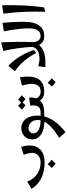

<svg xmlns="http://www.w3.org/2000/svg" viewBox="1072 -1862 1161 3346"><g transform="rotate(-90 1653.0 -189.5)"><path d="M486 7Q430 7 369.5 -3Q309 -13 248.5 -38Q188 -63 133.5 -107Q79 -151 35 -220L160 -298Q186 -230 225 -184.5Q264 -139 309.5 -112Q355 -85 402 -74Q449 -63 489 -63Q571 -63 616 -103.5Q661 -144 661 -209Q661 -241 652 -279.5Q643 -318 626 -357L765 -403Q778 -364 784 -326Q790 -288 790 -247Q790 -174 757.5 -116.5Q725 -59 657.5 -26Q590 7 486 7ZM477 198Q455 185 434.5 168Q414 151 399 132L465 61Q484 81 502 97.5Q520 114 543 130Z M1263 0V-63Q1289 -63 1314.5 -63Q1340 -63 1368 -63L1388 -32L1368 0Q1340 0 1314.5 0Q1289 0 1263 0ZM1022 371 923 260Q986 222 1042 180Q1098 138 1141.5 91.5Q1185 45 1209.5 -6Q1234 -57 1234 -112Q1234 -166 1212.5 -202Q1191 -238 1159 -256Q1127 -274 1093 -274Q1058 -274 1029.5 -251.5Q1001 -229 1001 -189Q1001 -153 1027 -124.5Q1053 -96 1105.5 -79.5Q1158 -63 1236 -63L1223 3Q1118 3 1045 -24Q972 -51 934 -98Q896 -145 896 -205Q896 -260 921 -304Q946 -348 992 -373.5Q1038 -399 1097 -399Q1157 -399 1205.5 -366Q1254 -333 1282.5 -270.5Q1311 -208 1311 -119Q1311 -35 1285.5 37Q1260 109 1218 170Q1176 231 1125 281Q1074 331 1022 371Z M1368 0V-63Q1439 -63 1468 -106Q1497 -149 1484 -243L1626 -263Q1630 -200 1615.5 -150.5Q1601 -101 1569 -67.5Q1537 -34 1486.5 -17Q1436 0 1368 0ZM1726 0Q1662 0 1621.5 -27Q1581 -54 1562 -98.5Q1543 -143 1543 -194L1598 -224Q1598 -175 1611.5 -139Q1625 -103 1653.5 -83Q1682 -63 1726 -63L1746 -31ZM1491 -327Q1471 -340 1451.5 -356Q1432 -372 1418 -390L1481 -457Q1498 -439 1515 -423Q1532 -407 1554 -392ZM1601 -327Q1581 -340 1561.5 -356Q1542 -372 1528 -390L1591 -457Q1608 -439 1625 -423Q1642 -407 1664 -392Z M1726 0V-63Q1779 -63 1808.5 -83Q1838 -103 1850.5 -138.5Q1863 -174 1863 -219Q1863 -262 1854.5 -304.5Q1846 -347 1835 -389L1980 -423Q1985 -387 1988 -356Q1991 -325 1991 -292Q1991 -201 1965 -135Q1939 -69 1881 -34.5Q1823 0 1726 0ZM1896 198Q1874 185 1853.5 168Q1833 151 1818 132L1884 61Q1903 81 1921 97.5Q1939 114 1962 130Z M2155 19 2171 -102Q2256 -80 2318.5 -82.5Q2381 -85 2423 -104.5Q2465 -124 2485.5 -152.5Q2506 -181 2506 -210Q2506 -261 2500 -326Q2494 -391 2484 -461.5Q2474 -532 2462 -597.5Q2450 -663 2437 -714L2587 -750Q2591 -678 2593 -605Q2595 -532 2596 -462Q2597 -392 2596 -331.5Q2595 -271 2592 -225Q2588 -171 2563 -123Q2538 -75 2487 -40.5Q2436 -6 2354 10.5Q2272 27 2155 19ZM2403 -140Q2342 -256 2265 -347.5Q2188 -439 2084 -512L2179 -625Q2236 -573 2288.5 -502Q2341 -431 2384 -349Q2427 -267 2454 -179ZM2696 0Q2647 0 2607.5 -19.5Q2568 -39 2544.5 -85.5Q2521 -132 2521 -213L2592 -225Q2586 -146 2617 -104.5Q2648 -63 2696 -63L2716 -31Z M2696 0V-63Q2763 -63 2796.5 -112.5Q2830 -162 2831 -260Q2832 -325 2825 -402Q2818 -479 2806 -557Q2794 -635 2779 -702L2928 -728Q2937 -632 2941 -550.5Q2945 -469 2945.5 -399.5Q2946 -330 2941 -268Q2937 -220 2922.5 -172.5Q2908 -125 2880.5 -86Q2853 -47 2807.5 -23.5Q2762 0 2696 0Z M3121 18Q3124 -81 3123.5 -170.5Q3123 -260 3119.5 -347Q3116 -434 3108 -523.5Q3100 -613 3087 -711L3234 -734Q3239 -531 3230 -348Q3221 -165 3197 -2Z"/></g></svg>

Font: Marhey Light
Style: Regular
Weight: 400
Version: Version 1.000